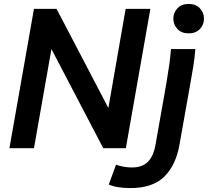

<svg xmlns="http://www.w3.org/2000/svg" viewBox="-20 -755 1059 978"><path d="M620 -710H746L621 0H506L242 -505L153 0H28L153 -710H268L532 -205ZM828 -334Q837 -387 842.5 -427Q848 -467 851 -505H975Q972 -462 964.5 -416Q957 -370 950 -332L894 -17Q876 86 817 144.5Q758 203 644 203Q611 203 582.5 198.5Q554 194 534 185L571 84Q611 98 652 98Q705 98 733.5 69Q762 40 772 -17ZM941 -585Q905 -585 884 -607Q863 -629 863 -660Q863 -691 884 -713Q905 -735 941 -735Q977 -735 998 -713Q1019 -691 1019 -660Q1019 -629 998 -607Q977 -585 941 -585Z"/></svg>

Font: Livvic SemiBold
Style: Italic
Weight: 600
Italic angle: -10°
Designer: Jacques Le Bailly, Baron von Fonthausen
Version: Version 1.001; ttfautohint (v1.8.2)